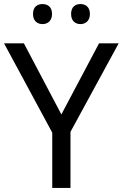

<svg xmlns="http://www.w3.org/2000/svg" viewBox="-20 -928 606 948"><path d="M143 -859C143 -825 164 -809 190 -809C215 -809 237 -825 237 -859C237 -894 215 -908 190 -908C164 -908 143 -894 143 -859ZM331 -859C331 -825 352 -809 377 -809C402 -809 424 -825 424 -859C424 -894 402 -908 377 -908C352 -908 331 -894 331 -859ZM283 -363 98 -714H0L238 -273V0H328V-277L566 -714H469Z"/></svg>

Font: Noto Sans Elbasan
Style: Regular
Weight: 400
Designer: Monotype Design Team
Foundry: Monotype Imaging Inc.
Version: Version 2.004